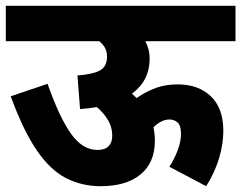

<svg xmlns="http://www.w3.org/2000/svg" viewBox="-20 -642 832 662"><path d="M0 -622H792V-500H481Q496 -472 496 -440Q496 -364 435 -319Q443 -312 451 -304Q483 -326 516.5 -338.5Q550 -351 593 -351Q664 -351 707 -310Q750 -269 750 -191Q750 -147 736 -98.5Q722 -50 691 0L564 -67Q581 -93 592.5 -123.5Q604 -154 604 -180Q604 -209 592.5 -219.5Q581 -230 564 -230Q549 -230 535 -222.5Q521 -215 509 -203Q514 -180 514 -157Q514 -81 464.5 -40.5Q415 0 327 0Q262 0 207.5 -28Q153 -56 106.5 -124Q60 -192 17 -310L144 -353Q184 -239 224 -182Q264 -125 316 -125Q342 -125 354.5 -138Q367 -151 367 -174Q367 -203 353 -227Q339 -251 314 -273Q287 -268 256 -266L247 -382Q296 -385 322.5 -398Q349 -411 349 -447Q349 -464 342 -477Q335 -490 322 -500H0Z"/></svg>

Font: Noto Sans SemiCondensed ExtraBold
Style: Regular
Weight: 800
Width: 4
Designer: Monotype Design Team
Foundry: Monotype Imaging Inc.
Version: Version 2.013; ttfautohint (v1.8.4.7-5d5b)